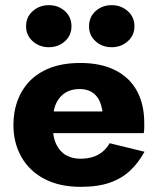

<svg xmlns="http://www.w3.org/2000/svg" viewBox="-20 -714 613 744"><path d="M117 -198H537Q539 -210 539 -220.5Q539 -231 539 -237Q539 -310 510.5 -362Q482 -414 426.5 -442Q371 -470 291 -470Q216 -470 162.5 -446Q109 -422 77.5 -379Q46 -336 36 -279Q34 -267 33 -255Q32 -243 32 -230Q32 -161 62.5 -106.5Q93 -52 151.5 -21Q210 10 293 10Q360 10 406.5 -6.5Q453 -23 485 -53.5Q517 -84 540 -126L405 -159Q394 -140 378 -126.5Q362 -113 340.5 -106Q319 -99 291 -99Q261 -99 237 -112Q213 -125 198.5 -154Q184 -183 184 -230L186 -254Q186 -291 199 -316.5Q212 -342 234.5 -355.5Q257 -369 288 -369Q315 -369 333.5 -358.5Q352 -348 362.5 -329Q373 -310 377 -282H117ZM325 -612Q325 -577 350.5 -554Q376 -531 413 -531Q449 -531 475 -554Q501 -577 501 -612Q501 -648 475 -671Q449 -694 413 -694Q376 -694 350.5 -671Q325 -648 325 -612ZM81 -612Q81 -577 107 -554Q133 -531 169 -531Q206 -531 231.5 -554Q257 -577 257 -612Q257 -648 231.5 -671Q206 -694 169 -694Q133 -694 107 -671Q81 -648 81 -612Z"/></svg>

Font: Jost
Style: Bold
Weight: 700
Version: Version 3.710